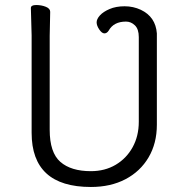

<svg xmlns="http://www.w3.org/2000/svg" viewBox="-20 -727 750 765"><path d="M342 18Q106 18 106 -198V-586L103 -695Q103 -707 124 -707Q145 -707 162.5 -700Q180 -693 180 -680L178 -584V-210Q178 -119 220.5 -82Q263 -45 342 -45Q398 -45 441 -70.5Q484 -96 508.5 -140.5Q533 -185 533 -242V-579Q533 -611 517.5 -626Q502 -641 482 -641Q433 -641 413 -605Q406 -594 396 -594Q386 -594 375.5 -609.5Q365 -625 365 -638Q365 -651 378 -665.5Q391 -680 416.5 -691Q442 -702 476.5 -702Q511 -702 541 -688Q600 -660 605 -594V-230Q605 -156 572 -100Q539 -44 480 -13Q421 18 342 18Z"/></svg>

Font: LXGW WenKai TC
Style: Regular
Weight: 400
Designer: LXGW / Fontworks Inc.
Foundry: LXGW / Fontworks Inc.
Version: Version 1.330